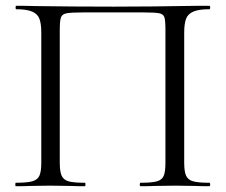

<svg xmlns="http://www.w3.org/2000/svg" viewBox="-20 -645 782 665"><path d="M705 0Q673 0 655 -1L587 -2L516 -1Q498 0 467 0Q464 0 464 -6Q464 -12 467 -12Q506 -12 523.5 -17Q541 -22 547 -36Q553 -50 553 -81V-540Q553 -574 549.5 -585Q546 -596 532 -599Q518 -602 475 -602H270Q226 -602 210.5 -599Q195 -596 191 -584.5Q187 -573 187 -540V-81Q187 -51 193.5 -36.5Q200 -22 217.5 -17Q235 -12 274 -12Q276 -12 276 -6Q276 0 274 0Q243 0 225 -1L153 -2L85 -1Q67 0 35 0Q33 0 33 -6Q33 -12 35 -12Q73 -12 91.5 -17Q110 -22 116.5 -36.5Q123 -51 123 -81V-532Q123 -563 116.5 -580Q110 -597 91 -605Q72 -613 36 -613Q34 -613 34 -619Q34 -625 36 -625Q70 -625 101 -624Q231 -622 374 -622Q504 -622 672 -625H705Q708 -625 708 -619Q708 -613 705 -613Q669 -613 650 -605Q631 -597 624.5 -580Q618 -563 618 -532V-81Q618 -51 624.5 -36.5Q631 -22 649 -17Q667 -12 705 -12Q708 -12 708 -6Q708 0 705 0Z"/></svg>

Font: Cormorant Garamond
Style: Regular
Weight: 400
Designer: Christian Thalmann (Catharsis Fonts)
Version: Version 3.000